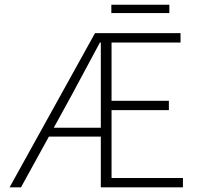

<svg xmlns="http://www.w3.org/2000/svg" viewBox="-20 -801 849 821"><path d="M456.1 -745.1V-780.8H704.1V-745.1ZM752 -659.2V-619.1H457V-370.1H702.1V-330.1H457V-40H762.2V0H411.1V-216.8H189L69.8 0H21L386.2 -659.2ZM411.1 -254.9V-619.1H407.2Q378.4 -566.4 283.2 -388.2L210 -254.9Z"/></svg>

Font: SourceSansPro-Light
Style: Regular
Weight: 300
Designer: Paul D. Hunt
Foundry: Adobe Systems Incorporated
Version: Version 2.020;PS 2.0;hotconv 1.0.86;makeotf.lib2.5.63406